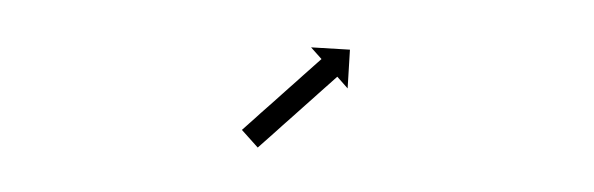

<svg xmlns="http://www.w3.org/2000/svg" viewBox="-24 -653 501 162"><g transform="rotate(-5 226.0 -572.0)"><path d="M178.6 -548.1C178.4 -547.9 178.1 -547.7 177.8 -547.5L189.8 -531.5C190 -531.7 190.3 -531.9 190.6 -532.1C191.3 -532.6 192.1 -533.2 192.9 -533.8C194.1 -534.6 195.2 -535.5 196.4 -536.4C198 -537.6 199.5 -538.7 201 -539.8C202.9 -541.2 204.7 -542.6 206.5 -543.9C208.5 -545.4 210.6 -546.9 212.6 -548.5C214.8 -550.1 216.9 -551.7 219.1 -553.3C221.3 -555 223.6 -556.6 225.8 -558.3C228.1 -560 230.3 -561.7 232.5 -563.3C234.7 -564.9 236.9 -566.6 239.1 -568.2C241.1 -569.7 243.1 -571.2 245.1 -572.7C247 -574.1 248.8 -575.4 250.6 -576.8C252.1 -577.9 253.7 -579.1 255.2 -580.2C256.4 -581.1 257.6 -582 258.8 -582.9C259.5 -583.4 260.3 -584 261.1 -584.6C261.3 -584.8 261.6 -585 261.9 -585.2L269.7 -574.6L274.5 -607L242 -611.8L249.9 -601.2C249.6 -601 249.4 -600.8 249.1 -600.6C248.3 -600 247.6 -599.5 246.8 -598.9C245.6 -598 244.4 -597.1 243.3 -596.3C241.7 -595.1 240.2 -594 238.6 -592.8C236.8 -591.5 235 -590.1 233.2 -588.8C231.2 -587.2 229.1 -585.7 227.1 -584.2C224.9 -582.6 222.8 -581 220.6 -579.4C218.3 -577.7 216.1 -576 213.9 -574.4C211.6 -572.7 209.4 -571 207.1 -569.3C205 -567.7 202.8 -566.1 200.6 -564.5C198.6 -563 196.6 -561.5 194.5 -560C192.7 -558.6 190.9 -557.2 189.1 -555.9C187.6 -554.7 186 -553.6 184.5 -552.5C183.3 -551.6 182.1 -550.7 180.9 -549.8C180.2 -549.2 179.4 -548.7 178.6 -548.1Z"/></g></svg>

Font: FRB American Cursive Just Arrows Ultra
Style: Bold Italic
Weight: 1000
Italic angle: -25°
Version: Version 2.0;Modular Font Editor K font №1